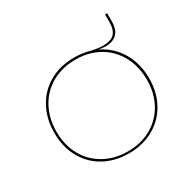

<svg xmlns="http://www.w3.org/2000/svg" viewBox="-146 -786 941 940"><g transform="rotate(-30 324.5 -316.0)"><path d="M593 -261Q593 -183 559 -121.5Q525 -60 464 -26Q403 8 325 8Q246 8 185 -26Q124 -60 90.5 -121.5Q57 -183 57 -261Q57 -340 90.5 -402Q124 -464 185 -498.5Q246 -533 325 -533Q368 -533 409 -522Q447 -512 480 -512Q522 -512 542 -532.5Q562 -553 562 -597V-640H574V-596Q574 -503 486 -503Q466 -503 446 -508Q515 -476 554 -411Q593 -346 593 -261ZM580 -261Q580 -336 548 -395.5Q516 -455 458 -488Q400 -521 325 -521Q250 -521 191.5 -488Q133 -455 101 -395.5Q69 -336 69 -261Q69 -186 101 -127.5Q133 -69 191.5 -36Q250 -3 325 -3Q400 -3 458 -36Q516 -69 548 -127.5Q580 -186 580 -261Z"/></g></svg>

Font: Hepta Slab Thin
Style: Regular
Weight: 250
Designer: Michael LaGattuta
Foundry: Michael LaGattuta
Version: Version 1.100; ttfautohint (v1.8) -l 8 -r 50 -G 200 -x 14 -D